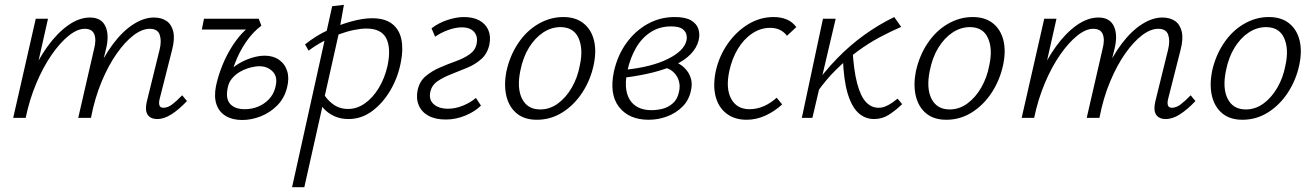

<svg xmlns="http://www.w3.org/2000/svg" viewBox="-20 -491 5476 800"><path d="M635 5Q617 5 605 -3Q593 -11 589.5 -27Q586 -43 592 -69L645 -284Q654 -321 645.5 -346Q637 -371 604 -371Q572 -371 536.5 -344Q501 -317 466.5 -268Q432 -219 403.5 -151Q375 -83 359 0H321Q343 -99 377 -177Q411 -255 451.5 -308.5Q492 -362 536 -390Q580 -418 621 -418Q653 -418 674 -403.5Q695 -389 702 -359Q709 -329 697 -283L646 -82Q641 -64 644 -53Q647 -42 661 -42Q679 -42 697.5 -56Q716 -70 739 -94L759 -70Q726 -35 695 -15Q664 5 635 5ZM35 0 129 -413H180L87 0ZM52 0Q72 -89 104.5 -165Q137 -241 178 -297.5Q219 -354 264.5 -386Q310 -418 355 -418Q402 -418 419 -382Q436 -346 422 -288L351 0H306L372 -287Q382 -325 373 -348Q364 -371 333 -371Q302 -371 266 -342Q230 -313 195 -262.5Q160 -212 131.5 -144.5Q103 -77 87 0Z M989 9Q949 9 921 -7.5Q893 -24 882 -56Q871 -88 880 -133Q887 -166 900.5 -203Q914 -240 933.5 -275Q953 -310 977 -339Q1001 -368 1028 -386L1069 -384Q1033 -357 1005 -316Q977 -275 958.5 -226Q940 -177 929 -126Q919 -80 939 -58Q959 -36 1000 -36Q1029 -36 1055 -46.5Q1081 -57 1100.5 -77.5Q1120 -98 1127 -126Q1139 -169 1117 -192Q1095 -215 1061 -215Q1044 -215 1023 -209.5Q1002 -204 982 -193Q962 -182 947.5 -165Q933 -148 929 -126L896 -129Q906 -162 927 -186Q948 -210 975 -226Q1002 -242 1030.5 -250.5Q1059 -259 1083 -259Q1118 -259 1142.5 -242Q1167 -225 1176.5 -195Q1186 -165 1176 -126Q1165 -82 1135.5 -52Q1106 -22 1067 -6.5Q1028 9 989 9ZM821 -368 830 -413H1058L1069 -384L1034 -368Z M1197 289 1364 -465 1413 -471 1391 -349 1248 289ZM1432 5Q1399 5 1373 -7Q1347 -19 1329 -38.5Q1311 -58 1301 -82L1325 -106Q1341 -76 1368 -56.5Q1395 -37 1430 -37Q1467 -37 1500 -60Q1533 -83 1558 -124Q1583 -165 1595 -218Q1610 -292 1589 -332Q1568 -372 1507 -372Q1484 -372 1454.5 -366Q1425 -360 1392.5 -348Q1360 -336 1327.5 -319Q1295 -302 1266 -280L1251 -306Q1296 -342 1346.5 -365.5Q1397 -389 1445 -402Q1493 -415 1530 -415Q1584 -415 1614 -391.5Q1644 -368 1652.5 -326.5Q1661 -285 1650 -231Q1638 -168 1606.5 -114.5Q1575 -61 1530.5 -28Q1486 5 1432 5Z M1838 7Q1794 7 1765.5 -8.5Q1737 -24 1725 -52Q1713 -80 1720 -115Q1728 -152 1753.5 -173.5Q1779 -195 1812.5 -209.5Q1846 -224 1879.5 -236Q1913 -248 1937 -265Q1961 -282 1966 -309Q1972 -339 1955.5 -358Q1939 -377 1904 -377Q1878 -377 1847.5 -366Q1817 -355 1793 -338L1778 -373Q1808 -396 1845 -408Q1882 -420 1913 -420Q1952 -420 1978 -405.5Q2004 -391 2015 -365Q2026 -339 2019 -305Q2011 -268 1986 -245.5Q1961 -223 1927.5 -209Q1894 -195 1860.5 -182Q1827 -169 1803 -152.5Q1779 -136 1773 -108Q1766 -76 1787 -57Q1808 -38 1847 -38Q1878 -38 1909.5 -51Q1941 -64 1963 -83L1984 -51Q1959 -26 1919 -9.5Q1879 7 1838 7Z M2217 8Q2165 8 2133 -18.5Q2101 -45 2090 -90.5Q2079 -136 2090 -193Q2104 -258 2138.5 -310Q2173 -362 2222.5 -391Q2272 -420 2327 -420Q2378 -420 2410.5 -394.5Q2443 -369 2454.5 -324.5Q2466 -280 2454 -222Q2441 -159 2407 -106.5Q2373 -54 2324 -23Q2275 8 2217 8ZM2231 -35Q2271 -35 2305 -60Q2339 -85 2363 -127Q2387 -169 2396 -219Q2411 -287 2390.5 -332.5Q2370 -378 2315 -378Q2277 -378 2243 -355.5Q2209 -333 2184 -292.5Q2159 -252 2148 -196Q2133 -123 2155.5 -79Q2178 -35 2231 -35Z M2683 8Q2601 8 2559.5 -45Q2518 -98 2538 -193Q2553 -260 2589.5 -311Q2626 -362 2678 -391Q2730 -420 2791 -420Q2836 -420 2859.5 -406Q2883 -392 2890 -370Q2897 -348 2891 -323Q2883 -291 2857.5 -265Q2832 -239 2792 -220.5Q2752 -202 2700 -189Q2648 -176 2586 -168L2584 -200Q2696 -212 2763 -245.5Q2830 -279 2840 -321Q2843 -331 2840.5 -345Q2838 -359 2824 -370Q2810 -381 2776 -381Q2728 -381 2691 -357Q2654 -333 2630 -291.5Q2606 -250 2594 -196Q2583 -146 2591 -109Q2599 -72 2625.5 -52Q2652 -32 2695 -32Q2718 -32 2741.5 -38Q2765 -44 2784 -61Q2803 -78 2809 -108Q2815 -132 2808.5 -154Q2802 -176 2785 -191.5Q2768 -207 2743 -211L2780 -237Q2797 -233 2813 -223Q2829 -213 2841.5 -197.5Q2854 -182 2859.5 -161Q2865 -140 2859 -114Q2851 -74 2824 -47Q2797 -20 2760 -6Q2723 8 2683 8Z M3091 8Q3041 8 3007.5 -17.5Q2974 -43 2962 -88Q2950 -133 2962 -193Q2976 -257 3012 -308.5Q3048 -360 3097.5 -390Q3147 -420 3203 -420Q3234 -420 3258 -410Q3282 -400 3298 -378L3259 -342Q3247 -358 3229.5 -366.5Q3212 -375 3189 -375Q3149 -375 3114 -351.5Q3079 -328 3054.5 -287.5Q3030 -247 3019 -196Q3003 -123 3026.5 -79.5Q3050 -36 3103 -36Q3135 -36 3164.5 -49.5Q3194 -63 3216 -84L3239 -56Q3209 -28 3170.5 -10Q3132 8 3091 8Z M3385 -107 3363 -120Q3413 -191 3467.5 -247Q3522 -303 3582 -346Q3642 -389 3706 -420L3735 -379Q3691 -360 3645 -335.5Q3599 -311 3553.5 -277.5Q3508 -244 3465 -202Q3422 -160 3385 -107ZM3321 0 3409 -413H3462L3365 0ZM3622 5Q3584 5 3556 -21Q3528 -47 3511.5 -103Q3495 -159 3492 -250L3532 -288Q3537 -198 3551.5 -143.5Q3566 -89 3588.5 -65.5Q3611 -42 3640 -42Q3657 -42 3672.5 -49Q3688 -56 3700 -65Q3712 -74 3720 -80L3739 -57Q3712 -31 3684 -13Q3656 5 3622 5Z M3923 8Q3871 8 3839 -18.5Q3807 -45 3796 -90.5Q3785 -136 3796 -193Q3810 -258 3844.5 -310Q3879 -362 3928.5 -391Q3978 -420 4033 -420Q4084 -420 4116.5 -394.5Q4149 -369 4160.5 -324.5Q4172 -280 4160 -222Q4147 -159 4113 -106.5Q4079 -54 4030 -23Q3981 8 3923 8ZM3937 -35Q3977 -35 4011 -60Q4045 -85 4069 -127Q4093 -169 4102 -219Q4117 -287 4096.5 -332.5Q4076 -378 4021 -378Q3983 -378 3949 -355.5Q3915 -333 3890 -292.5Q3865 -252 3854 -196Q3839 -123 3861.5 -79Q3884 -35 3937 -35Z M4837 5Q4819 5 4807 -3Q4795 -11 4791.5 -27Q4788 -43 4794 -69L4847 -284Q4856 -321 4847.5 -346Q4839 -371 4806 -371Q4774 -371 4738.5 -344Q4703 -317 4668.5 -268Q4634 -219 4605.5 -151Q4577 -83 4561 0H4523Q4545 -99 4579 -177Q4613 -255 4653.5 -308.5Q4694 -362 4738 -390Q4782 -418 4823 -418Q4855 -418 4876 -403.5Q4897 -389 4904 -359Q4911 -329 4899 -283L4848 -82Q4843 -64 4846 -53Q4849 -42 4863 -42Q4881 -42 4899.5 -56Q4918 -70 4941 -94L4961 -70Q4928 -35 4897 -15Q4866 5 4837 5ZM4237 0 4331 -413H4382L4289 0ZM4254 0Q4274 -89 4306.5 -165Q4339 -241 4380 -297.5Q4421 -354 4466.5 -386Q4512 -418 4557 -418Q4604 -418 4621 -382Q4638 -346 4624 -288L4553 0H4508L4574 -287Q4584 -325 4575 -348Q4566 -371 4535 -371Q4504 -371 4468 -342Q4432 -313 4397 -262.5Q4362 -212 4333.5 -144.5Q4305 -77 4289 0Z M5157 8Q5105 8 5073 -18.5Q5041 -45 5030 -90.5Q5019 -136 5030 -193Q5044 -258 5078.5 -310Q5113 -362 5162.5 -391Q5212 -420 5267 -420Q5318 -420 5350.5 -394.5Q5383 -369 5394.5 -324.5Q5406 -280 5394 -222Q5381 -159 5347 -106.5Q5313 -54 5264 -23Q5215 8 5157 8ZM5171 -35Q5211 -35 5245 -60Q5279 -85 5303 -127Q5327 -169 5336 -219Q5351 -287 5330.5 -332.5Q5310 -378 5255 -378Q5217 -378 5183 -355.5Q5149 -333 5124 -292.5Q5099 -252 5088 -196Q5073 -123 5095.5 -79Q5118 -35 5171 -35Z"/></svg>

Font: Ysabeau Office Light
Style: Italic
Weight: 300
Italic angle: -12°
Designer: Christian Thalmann (Catharsis Fonts)
Version: Version 2.001;gftools[0.9.30]; featfreeze: tnum,lnum,ss02